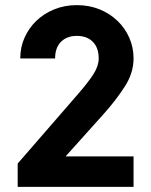

<svg xmlns="http://www.w3.org/2000/svg" viewBox="-20 -729 590 749"><path d="M49 -91 286 -364Q325 -409 345 -440.5Q365 -472 365 -501Q365 -543 342 -566Q319 -589 280 -589Q241 -589 218 -566Q195 -543 195 -501H59Q59 -544 75.5 -581.5Q92 -619 121.5 -647.5Q151 -676 191.5 -692.5Q232 -709 280 -709Q328 -709 368.5 -692.5Q409 -676 438.5 -647.5Q468 -619 484.5 -581.5Q501 -544 501 -501Q501 -445 467.5 -392.5Q434 -340 385 -285L236 -119H501V0H49Z"/></svg>

Font: Golos UI
Style: Bold
Weight: 700
Designer: A.Korolkova, Vitaly Kuzmin
Foundry: ParaType Ltd
Version: Version 2.000